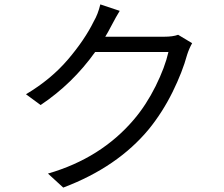

<svg xmlns="http://www.w3.org/2000/svg" viewBox="-20 -807 1017 870"><path d="M850.6 -611.3Q836.9 -586.9 828.1 -559.6Q806.6 -480.5 761.7 -389.6Q716.8 -298.8 655.3 -222.7Q512.7 -49.8 266.6 43L197.3 -20.5Q437.5 -89.8 586.9 -265.6Q642.6 -331.1 685.1 -416.5Q727.5 -502 743.2 -571.3H411.1Q308.6 -427.7 164.1 -331.1L97.7 -379.9Q210.9 -447.3 287.6 -537.1Q364.3 -627 405.3 -710.9Q423.8 -742.2 434.6 -787.1L522.5 -757.8Q508.8 -736.3 480.5 -682.6Q471.7 -665 457 -640.6H723.6Q763.7 -640.6 787.1 -649.4Z"/></svg>

Font: Min Sans
Style: Regular
Weight: 400
Designer: Jinseong-Kim, NotoSansCJK, Nunito
Foundry: Jinseong-Kim
Version: Version 1.400;Glyphs 3.1.2 (3151)